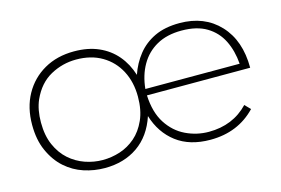

<svg xmlns="http://www.w3.org/2000/svg" viewBox="-74 -675 1216 830"><g transform="rotate(-15 534.0 -260.0)"><path d="M777.5 1Q685 1 625.5 -44.2Q566 -89.5 542 -168Q514.5 -85 452.8 -42Q391 1 305 1Q257 1 211.8 -13.8Q166.5 -28.5 130 -60.8Q93.5 -93 70.5 -144.5Q48.5 -193.5 48.5 -260.5Q48.5 -338 81 -396.5Q113.5 -455 171.2 -488Q229 -521 305 -521Q367.5 -521 414.8 -500.2Q462 -479.5 494 -441.8Q526 -404 542 -352.5Q558.5 -401 588.8 -439Q619 -477 665.2 -499Q711.5 -521 777 -521Q888.5 -521 955.8 -449.2Q1023 -377.5 1023 -255.5H561Q564.5 -179 596 -130Q627.5 -81 676.5 -57.5Q725.5 -34 779.5 -34Q887.5 -34 956.5 -106.5L980.5 -82Q901 1 777.5 1ZM305 -35Q344.5 -35 382.5 -47.2Q420.5 -59.5 451.8 -86.5Q483 -113.5 502.5 -157Q522 -200.5 522 -260.5Q522 -326 495.5 -376.5Q469 -427 420.2 -455.8Q371.5 -484.5 305 -484.5Q243.5 -484.5 189.8 -455Q136 -425.5 106.5 -360Q88 -318 88 -260.5Q88 -202 106.8 -159.5Q125.5 -117 156.5 -89.5Q187.5 -62 226.2 -48.5Q265 -35 305 -35ZM983.5 -284Q979 -343 956.2 -388.8Q933.5 -434.5 889.5 -461Q845.5 -487.5 777 -487.5Q712 -487.5 666 -461.8Q620 -436 593.8 -390.2Q567.5 -344.5 561.5 -284Z"/></g></svg>

Font: Argentum Novus ExtraLight
Style: Regular
Weight: 250
Designer: Julieta Ulanovsky (font) & Cristiano Sobral (main changes)
Foundry: Julieta Ulanovsky (font) & Cristiano Sobral (main changes)
Version: Version 3.00;November 27, 2020;FontCreator 13.0.0.2655 64-bi